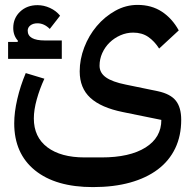

<svg xmlns="http://www.w3.org/2000/svg" viewBox="-20 -523 790 783"><path d="M359 240Q207 240 122.5 171.5Q38 103 38 -20Q38 -65 50.5 -119Q63 -173 85 -225L161 -202Q142 -161 130 -118Q118 -75 118 -40Q118 36 173 77.5Q228 119 325 119H394Q509 119 573.5 78.5Q638 38 638 -34L481 -66Q392 -84 348.5 -124Q305 -164 305 -232Q305 -281 323.5 -329.5Q342 -378 374.5 -416.5Q407 -455 450 -479Q493 -503 541 -503Q598 -503 640 -475.5Q682 -448 709 -399L629 -325Q610 -355 584.5 -372.5Q559 -390 523 -390Q496 -390 471 -379Q446 -368 427 -349.5Q408 -331 397 -306.5Q386 -282 386 -255Q386 -226 412 -207.5Q438 -189 493 -178L624 -151Q675 -140 697 -112.5Q719 -85 719 -34Q719 31 694.5 82Q670 133 623.5 168Q577 203 510.5 221.5Q444 240 359 240ZM13 -352H52L53 -357Q34 -378 34 -409Q34 -449 62 -475.5Q90 -502 133 -502Q159 -502 184 -490.5Q209 -479 225 -459L183 -405Q160 -428 133 -428Q115 -428 104 -419.5Q93 -411 93 -398Q93 -358 163 -358H232V-283H13Z"/></svg>

Font: IBM Plex Arabic Medium
Style: Regular
Weight: 500
Designer: Mike Abbink, Paul van der Laan, Pieter van Rosmalen, Wael Morcos, Khajak Apelian
Foundry: Bold Monday
Version: Version 1.0